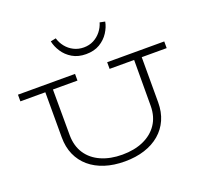

<svg xmlns="http://www.w3.org/2000/svg" viewBox="-160 -1153 1427 1353"><g transform="rotate(-20 553.5 -477.0)"><path d="M554 14Q471 14 404.5 -7.5Q338 -29 290.5 -69.5Q243 -110 217.5 -167.5Q192 -225 192 -298V-659H249L250 -291Q251 -211 289 -154Q327 -97 395.5 -67Q464 -37 553 -37Q643 -37 711 -67Q779 -97 817.5 -153.5Q856 -210 857 -290L858 -659H915V-298Q915 -225 889.5 -167.5Q864 -110 816.5 -69.5Q769 -29 702.5 -7.5Q636 14 554 14ZM5 -636V-686H433V-636ZM674 -636V-686H1102V-636ZM555 -790Q496 -790 453 -815.5Q410 -841 384.5 -880.5Q359 -920 351 -960L391 -968Q401 -933 424.5 -903.5Q448 -874 482 -857Q516 -840 556 -840Q597 -840 630 -857Q663 -874 686.5 -903.5Q710 -933 720 -968L759 -960Q752 -920 726.5 -880.5Q701 -841 658.5 -815.5Q616 -790 555 -790Z"/></g></svg>

Font: BioRhyme SemiExpanded Light
Style: Regular
Weight: 300
Width: 6
Designer: Aoife Mooney
Foundry: Aoife Mooney Type
Version: Version 1.600;gftools[0.9.33]